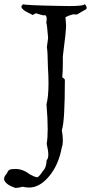

<svg xmlns="http://www.w3.org/2000/svg" viewBox="-62 -756 484 950"><path d="M15 174Q32 173 50 168Q67 172 82 172Q135 172 182 115Q229 58 244 -28Q249 -39 249 -60Q249 -81 244 -112Q259 -154 259 -361Q259 -365 246 -374Q249 -399 249 -450V-478Q265 -601 265 -630L262 -670V-671Q279 -680 299 -685L319 -684Q350 -703 362 -709Q367 -712 367 -717Q367 -724 358 -736Q354 -726 280 -726L217 -727Q63 -730 52 -735Q44 -728 44 -722Q44 -716 54.5 -707Q65 -698 100 -682Q116 -690 116 -691H114Q147 -680 155 -680Q158 -680 158 -681H159Q169 -681 169 -662Q169 -654 167 -643Q171 -636 176 -568L170 -523Q174 -501 175 -426Q178 -381 178 -344Q178 -278 168 -240Q174 -169 174 -118Q174 -73 169 -44Q177 -11 177 9Q177 29 169 36Q167 74 152 88Q130 121 122 121Q112 121 88 108Q51 80 16 80Q15 80 -3.5 81Q-22 82 -27 101Q-42 117 -42 130Q-42 139 -29 151.5Q-16 164 15 174Z"/></svg>

Font: Xiaobo Songti 小帛宋体
Style: Regular
Weight: 400
Version: Version 1.501;March 17, 2024;FontCreator 14.0.0.2814 64-bit